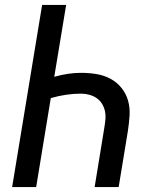

<svg xmlns="http://www.w3.org/2000/svg" viewBox="-20 -755 640 775"><path d="M29 0 150 -735H247L199 -445Q227 -453 254 -457Q281 -461 307 -461Q339 -461 369.5 -456Q400 -451 426 -437Q452 -423 470.5 -400Q489 -377 497 -348.5Q505 -320 503 -288.5Q501 -257 496 -225L459 0H362L401 -239Q404 -256 405.5 -273.5Q407 -291 403.5 -307Q400 -323 391.5 -336.5Q383 -350 370 -359Q357 -368 340.5 -372.5Q324 -377 307 -377Q277 -377 246.5 -372.5Q216 -368 185 -359L126 0Z"/></svg>

Font: Iosevka Aile Medium
Style: Italic
Weight: 500
Italic angle: -9°
Designer: Belleve Invis
Foundry: Belleve Invis
Version: Version 31.1.0; ttfautohint (v1.8.4)